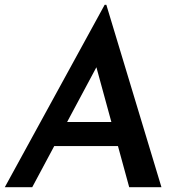

<svg xmlns="http://www.w3.org/2000/svg" viewBox="-25 -778 744 798"><path d="M109 0H-5L410 -758H417L646 0H512L355 -574L446 -630ZM230 -271H480L507 -171H183Z"/></svg>

Font: Josefin Sans Thin SemiBold
Style: Italic
Weight: 600
Italic angle: -7°
Version: Version 2.000